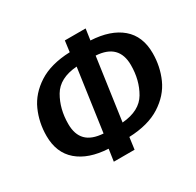

<svg xmlns="http://www.w3.org/2000/svg" viewBox="-163 -914 1162 1137"><g transform="rotate(-30 418.0 -345.5)"><path d="M457 -43 446 38H304L316 -44Q183 -51 109 -114.5Q35 -178 35 -293Q35 -384 70.5 -463.5Q106 -543 188 -596Q270 -649 402 -654L412 -729H554L543 -653Q677 -646 751 -583Q825 -520 825 -404Q825 -313 789.5 -233.5Q754 -154 671.5 -101Q589 -48 457 -43ZM678 -407Q678 -551 525 -560L465 -137Q586 -147 632 -225.5Q678 -304 678 -407ZM335 -137 395 -560Q274 -551 228 -472Q182 -393 182 -290Q182 -218 219.5 -180Q257 -142 335 -137Z"/></g></svg>

Font: Fira Sans SemiBold
Style: Italic
Weight: 600
Italic angle: -8°
Designer: bBox Type GmbH & Carrois Corporate GbR & Edenspiekermann AG
Foundry: bBox Type GmbH & Carrois Corporate GbR & Edenspiekermann AG
Version: Version 4.301